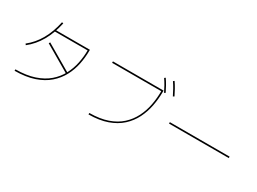

<svg xmlns="http://www.w3.org/2000/svg" viewBox="-43 -1566 3085 2304"><g transform="rotate(30 1500.0 -414.5)"><path d="M164 8V-12Q315 -13 423.5 -49.5Q532 -86 605 -149Q678 -212 721 -293.5Q764 -375 782.5 -465.5Q801 -556 801 -647L806 -642H343V-662H821V-647Q821 -555 802 -462Q783 -369 738.5 -285Q694 -201 618.5 -135Q543 -69 431 -31Q319 7 164 8ZM127 -325 115 -341Q210 -416 272.5 -525.5Q335 -635 366 -781L386 -777Q322 -478 127 -325ZM728 -288 718 -270 354 -483 364 -501Z M1194 18V-2Q1339 -3 1444 -39.5Q1549 -76 1619.5 -140.5Q1690 -205 1732.5 -289.5Q1775 -374 1793 -470Q1811 -566 1811 -665L1816 -660H1130V-680H1831V-665Q1831 -564 1812 -466Q1793 -368 1749.5 -281Q1706 -194 1632.5 -127Q1559 -60 1451 -21.5Q1343 17 1194 18ZM1850 -659Q1831 -699 1809 -738.5Q1787 -778 1761 -815L1777 -827Q1803 -789 1825.5 -749Q1848 -709 1867 -669ZM1963 -675Q1943 -716 1920.5 -756.5Q1898 -797 1872 -835L1888 -847Q1915 -808 1937.5 -767Q1960 -726 1980 -685Z M2914 -390V-370H2086V-390Z"/></g></svg>

Font: Murecho Thin
Style: Regular
Weight: 100
Designer: Neil Summerour
Foundry: Positype
Version: Version 1.010